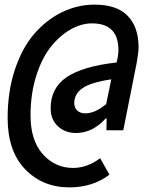

<svg xmlns="http://www.w3.org/2000/svg" viewBox="-20 -663 640 830"><path d="M280 147Q164 147 88.5 68.5Q13 -10 13 -153Q13 -267 44 -361Q75 -455 127.5 -516Q180 -577 247.5 -610Q315 -643 389 -643Q485 -643 532 -594.5Q579 -546 579 -458Q579 -438 571 -392L513 -100H440L441 -151H437Q380 -88 308 -88Q262 -88 230.5 -117Q199 -146 199 -195Q199 -282 267.5 -329Q336 -376 484 -393Q492 -424 492 -446Q492 -562 378 -562Q331 -562 284 -535Q237 -508 198.5 -459Q160 -410 136 -333Q112 -256 112 -164Q112 -56 165 3.5Q218 63 296 63Q357 63 413 21L453 92Q381 147 280 147ZM349 -173Q391 -173 439 -213L461 -320Q373 -307 337 -282Q301 -257 301 -218Q301 -197 314 -185Q327 -173 349 -173Z"/></svg>

Font: TypoPRO Source Code Pro
Style: Bold Italic
Weight: 700
Italic angle: -11°
Monospace: yes
Designer: Paul D. Hunt, Teo Tuominen
Foundry: Adobe Systems Incorporated
Version: Version 1.030;PS 1.0;hotconv 1.0.84;makeotf.lib2.5.63406